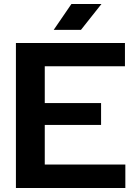

<svg xmlns="http://www.w3.org/2000/svg" viewBox="-20 -945 687 965"><path d="M60 0V-729H608V-612H205V-118H610V0ZM189 -317V-427H488V-317ZM250 -795 339 -925H490L387 -795Z"/></svg>

Font: Hubot Sans Condensed ExtraLight SemiBold
Style: Regular
Weight: 600
Version: Version 2.000